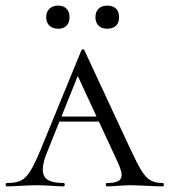

<svg xmlns="http://www.w3.org/2000/svg" viewBox="-22 -662 602 682"><path d="M189 -248H371L378 -230H173ZM556 0Q538 0 498 -2Q458 -4 440 -4Q424 -4 398 -2Q372 0 358 0Q354 0 354 -6Q354 -12 358 -12Q385 -12 397.5 -18.5Q410 -25 410 -41Q410 -55 397 -84L245 -412L271 -434L146 -123Q130 -85 130 -60Q130 -34 148 -23Q166 -12 203 -12Q208 -12 208 -6Q208 0 203 0Q188 0 162 -2Q134 -4 110 -4Q85 -4 51 -2Q21 0 3 0Q-2 0 -2 -6Q-2 -12 3 -12Q34 -12 52 -20.5Q70 -29 85.5 -54Q101 -79 123 -132L267 -483Q269 -487 273 -487Q277 -487 278 -483L439 -137Q465 -81 480.5 -56Q496 -31 512.5 -21.5Q529 -12 556 -12Q560 -12 560 -6Q560 0 556 0ZM142 -601Q142 -620 153.5 -631Q165 -642 185 -642Q204 -642 214.5 -631Q225 -620 225 -601Q225 -582 214.5 -571Q204 -560 185 -560Q165 -560 153.5 -571Q142 -582 142 -601ZM317 -601Q317 -620 328 -631Q339 -642 359 -642Q379 -642 390 -631.5Q401 -621 401 -601Q401 -581 390 -570.5Q379 -560 359 -560Q339 -560 328 -571Q317 -582 317 -601Z"/></svg>

Font: Cormorant SC
Style: Regular
Weight: 400
Designer: Christian Thalmann (Catharsis Fonts)
Foundry: Catharsis Fonts
Version: Version 4.000